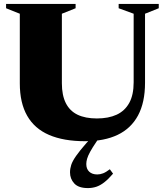

<svg xmlns="http://www.w3.org/2000/svg" viewBox="-20 -705 840 979"><path d="M661.5 -285.5V-635L585 -663V-685H789.5V-663L719.5 -635V-283Q719.5 -182.5 683.8 -116.2Q648 -50 580 -17.5Q512 15 414 15Q304.5 15 230.2 -17Q156 -49 118.5 -114.8Q81 -180.5 81 -280V-635L11 -663V-685H365.5V-663L295.5 -635V-280.5Q295.5 -219.5 315.5 -179.5Q335.5 -139.5 375.2 -120.2Q415 -101 474 -101Q533 -101 574.8 -120.2Q616.5 -139.5 639 -180.2Q661.5 -221 661.5 -285.5ZM473.5 15Q451 48 439.5 69.2Q428 90.5 424 104.8Q420 119 420 131.5Q420 156.5 435 170.5Q450 184.5 476 184.5Q490.5 184.5 505.5 178.8Q520.5 173 540 158L556.5 180.5Q532 209 511.2 225Q490.5 241 470.5 247.5Q450.5 254 428 254Q380.5 254 358.8 230.5Q337 207 337 174Q337 155 343.2 135.8Q349.5 116.5 367.8 90.2Q386 64 421 24L472 -31.5H505.5Z"/></svg>

Font: Newsreader 36pt ExtraBold
Style: Regular
Weight: 800
Designer: Hugues Gentile
Foundry: Production Type
Version: Version 1.003